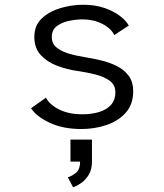

<svg xmlns="http://www.w3.org/2000/svg" viewBox="-20 -532 690 808"><path d="M323 11Q245.5 11 189.5 -15.2Q133.5 -41.5 110.5 -76.5L173.5 -121Q188 -92 228.5 -71.5Q269 -51 326.5 -51Q364 -51 395.8 -60.2Q427.5 -69.5 446.5 -90Q465.5 -110.5 465.5 -144Q465.5 -174 442.8 -191.2Q420 -208.5 383.5 -218Q347 -227.5 305 -233.5Q262.5 -239.5 221 -255Q179.5 -270.5 152 -299.8Q124.5 -329 124.5 -377Q124.5 -425 156.2 -454.8Q188 -484.5 235.2 -498.2Q282.5 -512 330.5 -512Q379.5 -512 418.5 -498.8Q457.5 -485.5 484 -465.5Q510.5 -445.5 522 -424.5L461 -384.5Q447 -413 410 -431.8Q373 -450.5 327 -450.5Q302 -450.5 271.8 -444.5Q241.5 -438.5 219.8 -422.5Q198 -406.5 198 -376.5Q198 -349.5 216.8 -333.2Q235.5 -317 267 -307.2Q298.5 -297.5 337 -291.5Q368.5 -286.5 403.8 -278.2Q439 -270 470.2 -254.8Q501.5 -239.5 521 -213.8Q540.5 -188 540.5 -147.5Q540.5 -92.5 508.8 -57.2Q477 -22 427 -5.5Q377 11 323 11ZM276.5 148V55.5H367V148Q367 182.5 352.8 204.8Q338.5 227 319.8 239.5Q301 252 287.5 256L265.5 214Q279.5 210.5 298.2 196.5Q317 182.5 317 148Z"/></svg>

Font: Trispace Light
Style: Regular
Weight: 300
Designer: Tyler Finck
Foundry: Etcetera Type Company
Version: Version 1.210; ttfautohint (v1.8.3)